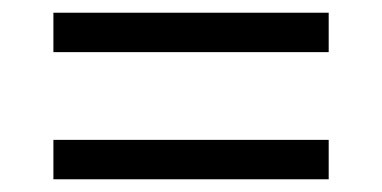

<svg xmlns="http://www.w3.org/2000/svg" viewBox="-20 -508 601 302"><path d="M64 -426V-488H497V-426ZM64 -226V-288H497V-226Z"/></svg>

Font: Noto Serif Hebrew Medium
Style: Regular
Weight: 500
Version: Version 2.003